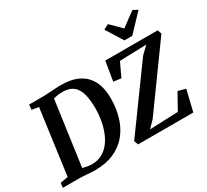

<svg xmlns="http://www.w3.org/2000/svg" viewBox="-195 -1295 1732 1603"><g transform="rotate(-30 670.5 -494.0)"><path d="M95.5 -743H241Q280.5 -744 322.5 -747.5Q364.5 -751 405.5 -751Q489.5 -751.5 548.2 -729Q607 -706.5 643.2 -665.8Q679.5 -625 696 -570Q712.5 -515 712.5 -450.5Q712.5 -350.5 687 -267Q661.5 -183.5 610.2 -121.8Q559 -60 481 -26Q403 8 297.5 8Q281.5 8 263.2 6.8Q245 5.5 225.5 4Q206 2.5 187 1.2Q168 0 150.5 0H-8.5L-3 -45L72 -58.5L157 -683.5L91 -694.5ZM209.5 -26.5 196.5 -69.5Q200.5 -66 219 -61Q237.5 -56 261 -52.2Q284.5 -48.5 302.5 -48.5Q357.5 -48.5 399.8 -71.5Q442 -94.5 472.5 -134.2Q503 -174 522 -224.2Q541 -274.5 550.2 -329.2Q559.5 -384 559.5 -437Q559.5 -506 549.5 -555Q539.5 -604 518.8 -635Q498 -666 465.8 -680.5Q433.5 -695 388.5 -695Q364.5 -695 345.5 -692.5Q326.5 -690 313 -686.2Q299.5 -682.5 291.5 -679L304.5 -709ZM717 0 702.5 -40 1125 -622 1193.5 -687.5 934.5 -679.5 872.5 -547.5 799 -557 830 -743H1335.5L1348.5 -704L926.5 -120L866 -58.5L1140 -69L1225 -221.5L1298 -201.5L1249.5 0ZM1052.5 -809 952 -970.5 1001 -995.5Q1026.5 -970.5 1051.8 -945.5Q1077 -920.5 1101.5 -895.5Q1135.5 -921 1169.2 -945.8Q1203 -970.5 1237.5 -995.5L1282 -971L1128 -809Z"/></g></svg>

Font: Merriweather 24pt
Style: Bold Italic
Weight: 700
Italic angle: -7.8°
Designer: Eben Sorkin
Foundry: Eben Sorkin
Version: Version 2.101